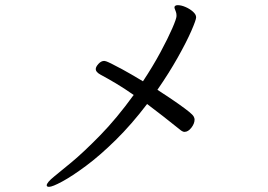

<svg xmlns="http://www.w3.org/2000/svg" viewBox="-20 -708 1040 744"><path d="M550 -305Q490 -226 428.5 -165.5Q367 -105 313 -65Q259 -25 221 -4.5Q183 16 170 16Q161 16 161 10Q161 5 168 -3.5Q175 -12 191 -25Q210 -40 257.5 -79.5Q305 -119 368.5 -184Q432 -249 498 -340Q461 -366 429 -385Q397 -404 369 -419Q351 -429 351 -440Q351 -449 361.5 -460.5Q372 -472 384 -472Q386 -472 391 -470.5Q396 -469 410.5 -462Q425 -455 454.5 -439Q484 -423 534 -393Q573 -452 602 -506Q631 -560 647.5 -598Q664 -636 664 -646Q664 -651 663.5 -654.5Q663 -658 662 -661Q661 -665 658.5 -670.5Q656 -676 656 -680Q656 -682 657 -683Q660 -688 669 -688Q682 -688 698.5 -681Q715 -674 727.5 -663Q740 -652 740 -641Q740 -631 721.5 -588.5Q703 -546 669 -485.5Q635 -425 590 -360Q641 -327 670 -306.5Q699 -286 713 -274.5Q727 -263 730.5 -256.5Q734 -250 734 -245Q734 -229 721.5 -213Q709 -197 695 -197Q689 -197 682 -202Q645 -232 612 -257.5Q579 -283 550 -305Z"/></svg>

Font: Moon Stars Kai HW
Style: Regular
Weight: 400
Designer: GuiWonder
Version: Version 1.101